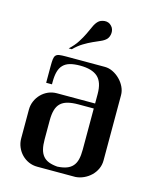

<svg xmlns="http://www.w3.org/2000/svg" viewBox="-112 -826 749 905"><g transform="rotate(15 262.5 -373.0)"><path d="M342.8 -358.4V-404.8Q342.8 -462.9 314.9 -487.8Q287.1 -512.7 229 -512.7Q200.2 -512.7 179.9 -507.1Q159.7 -501.5 147 -488.5Q134.3 -475.6 128.7 -455.1Q123 -434.6 123 -404.8V-393.1H94.7V-473.1Q94.7 -495.6 96.2 -508.3Q97.7 -521 103.5 -527.3Q109.4 -533.7 120.8 -535.4Q132.3 -537.1 152.8 -537.1H342.8Q362.8 -537.1 382.1 -527.6Q401.4 -518.1 416.7 -502.7Q432.1 -487.3 441.4 -467.8Q450.7 -448.2 450.7 -428.2V-109.4Q450.7 -87.4 441.9 -68.1Q433.1 -48.8 418 -34.2Q402.8 -19.5 383.3 -10.5Q363.8 -1.5 342.8 0H156.7Q134.3 0 114.7 -8.5Q95.2 -17.1 80.6 -32Q65.9 -46.9 57.4 -66.9Q48.8 -86.9 48.8 -109.4V-249.5Q48.8 -272 57.4 -291.7Q65.9 -311.5 80.6 -326.4Q95.2 -341.3 114.7 -349.9Q134.3 -358.4 156.7 -358.4ZM342.8 -334H268.1Q237.3 -334 216.1 -328.4Q194.8 -322.8 181.6 -310.1Q168.5 -297.4 162.6 -276.6Q156.7 -255.9 156.7 -226.1V-133.3Q156.7 -105.5 161.6 -85.9Q166.5 -66.4 177.2 -53.5Q188 -40.5 205.3 -33.7Q222.7 -26.9 247.6 -24.9Q273.9 -26.4 292 -33Q310.1 -39.6 321.5 -52.5Q333 -65.4 337.9 -85.2Q342.8 -105 342.8 -133.3ZM285.6 -745.6Q306.2 -747.1 319.3 -732.9Q326.2 -726.1 329.1 -717.3Q332 -708.5 331.5 -699.5Q331.1 -690.4 327.9 -682.1Q324.7 -673.8 319.3 -668Q309.1 -657.7 292.5 -650.6Q275.9 -643.6 256.1 -634.5Q236.3 -625.5 214.4 -612.3Q192.4 -599.1 170.4 -577.1H155.3Q179.7 -599.6 194.3 -622.6Q209 -645.5 219 -666.5Q229 -687.5 236.6 -704.6Q244.1 -721.7 254.9 -732.4Q265.1 -743.2 285.6 -745.6Z"/></g></svg>

Font: Unique
Style: Regular
Weight: 400
Designer: Anna Pocius (aka Artmaker)
Foundry: Anna Pocius
Version: Version 1.000 2013 initial release